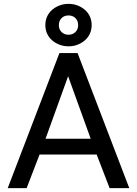

<svg xmlns="http://www.w3.org/2000/svg" viewBox="-20 -975 710 995"><path d="M20 0 288 -700H382L650 0H548L481 -174H185L118 0ZM216 -256H450L333 -580ZM335 -735Q310 -735 288 -743.5Q266 -752 249.5 -766.5Q233 -781 224 -801Q215 -821 215 -845Q215 -869 224 -889Q233 -909 249.5 -923.5Q266 -938 288 -946.5Q310 -955 335 -955Q361 -955 382.5 -946.5Q404 -938 420.5 -923.5Q437 -909 446 -889Q455 -869 455 -845Q455 -821 446 -801Q437 -781 420.5 -766.5Q404 -752 382.5 -743.5Q361 -735 335 -735ZM335 -795Q357 -795 371 -809Q385 -823 385 -845Q385 -867 371 -881Q357 -895 335 -895Q313 -895 299 -881Q285 -867 285 -845Q285 -823 299 -809Q313 -795 335 -795Z"/></svg>

Font: Golos Text VF
Style: Regular
Weight: 400
Designer: A.Korolkova, Vitaly Kuzmin
Foundry: ParaType Ltd
Version: Version 2.003